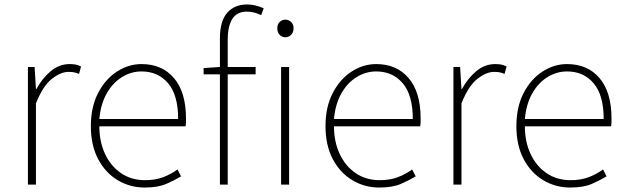

<svg xmlns="http://www.w3.org/2000/svg" viewBox="-20 -827 2801 860"><path d="M105 0V-527H135L141 -428H143Q169 -476 207 -508Q245 -540 292 -540Q306 -540 318 -538Q330 -536 343 -529L334 -496Q321 -501 312 -503Q303 -505 287 -505Q252 -505 212 -473.5Q172 -442 141 -364V0Z M628 13Q562 13 507 -20Q452 -53 419.5 -114.5Q387 -176 387 -262Q387 -348 419.5 -410.5Q452 -473 504 -506.5Q556 -540 614 -540Q706 -540 759.5 -477Q813 -414 813 -297Q813 -289 813 -280.5Q813 -272 811 -261H425Q425 -192 450.5 -137.5Q476 -83 522 -51.5Q568 -20 630 -20Q675 -20 710 -33Q745 -46 775 -68L791 -37Q761 -19 724 -3Q687 13 628 13ZM425 -294H778Q778 -401 733 -454Q688 -507 614 -507Q567 -507 526 -481.5Q485 -456 458 -408.5Q431 -361 425 -294Z M1239 0V-527H1275V0ZM1258 -660Q1243 -660 1232.5 -671Q1222 -682 1222 -701Q1222 -718 1232.5 -728.5Q1243 -739 1258 -739Q1273 -739 1284 -728.5Q1295 -718 1295 -701Q1295 -682 1284 -671Q1273 -660 1258 -660ZM892 -494V-522L965 -527V-655Q965 -732 997.5 -769.5Q1030 -807 1087 -807Q1122 -807 1161 -790L1150 -759Q1118 -775 1086 -775Q1041 -775 1020.5 -742Q1000 -709 1000 -650V-527H1125V-494H1000V0H965V-494Z M1679 13Q1613 13 1558 -20Q1503 -53 1470.5 -114.5Q1438 -176 1438 -262Q1438 -348 1470.5 -410.5Q1503 -473 1555 -506.5Q1607 -540 1665 -540Q1757 -540 1810.5 -477Q1864 -414 1864 -297Q1864 -289 1864 -280.5Q1864 -272 1862 -261H1476Q1476 -192 1501.5 -137.5Q1527 -83 1573 -51.5Q1619 -20 1681 -20Q1726 -20 1761 -33Q1796 -46 1826 -68L1842 -37Q1812 -19 1775 -3Q1738 13 1679 13ZM1476 -294H1829Q1829 -401 1784 -454Q1739 -507 1665 -507Q1618 -507 1577 -481.5Q1536 -456 1509 -408.5Q1482 -361 1476 -294Z M2011 0V-527H2041L2047 -428H2049Q2075 -476 2113 -508Q2151 -540 2198 -540Q2212 -540 2224 -538Q2236 -536 2249 -529L2240 -496Q2227 -501 2218 -503Q2209 -505 2193 -505Q2158 -505 2118 -473.5Q2078 -442 2047 -364V0Z M2534 13Q2468 13 2413 -20Q2358 -53 2325.5 -114.5Q2293 -176 2293 -262Q2293 -348 2325.5 -410.5Q2358 -473 2410 -506.5Q2462 -540 2520 -540Q2612 -540 2665.5 -477Q2719 -414 2719 -297Q2719 -289 2719 -280.5Q2719 -272 2717 -261H2331Q2331 -192 2356.5 -137.5Q2382 -83 2428 -51.5Q2474 -20 2536 -20Q2581 -20 2616 -33Q2651 -46 2681 -68L2697 -37Q2667 -19 2630 -3Q2593 13 2534 13ZM2331 -294H2684Q2684 -401 2639 -454Q2594 -507 2520 -507Q2473 -507 2432 -481.5Q2391 -456 2364 -408.5Q2337 -361 2331 -294Z"/></svg>

Font: Source Han Sans SC ExtraLight
Style: Regular
Weight: 250
Designer: Ryoko NISHIZUKA 西塚涼子 (kana, bopomofo & ideographs); Paul D. Hunt (Latin, Greek & Cyrillic); Sandoll Communications 산돌커뮤니
Foundry: Adobe
Version: Version 2.004;hotconv 1.0.118;makeotfexe 2.5.65603